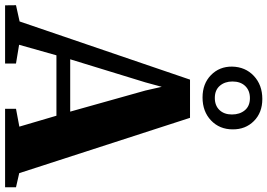

<svg xmlns="http://www.w3.org/2000/svg" viewBox="-210 -906 1077 774"><g transform="rotate(90 329.0 -518.5)"><path d="M28 -58.5 262.5 -745.5H416.5L639.5 -57L696.5 -44V0H380V-44L452 -57.5L408 -207H164.5L122 -56.5L197.5 -44V0H-37L-37.5 -44ZM391.5 -262.5 306.5 -565.5 291.5 -631.5 273.5 -565.5 180.5 -262.5ZM334.5 -796Q279 -796 244.2 -830Q209.5 -864 210 -915Q211 -968.5 247.5 -1002.8Q284 -1037 340.5 -1037Q395.5 -1037 429.5 -1003Q463.5 -969 463 -917.5Q463 -864.5 427 -830.2Q391 -796 334.5 -796ZM336.5 -845.5Q367 -845.5 385 -864.2Q403 -883 403 -914.5Q403 -946 386 -966.5Q369 -987 337 -987Q306.5 -987 288.2 -968Q270 -949 270 -916.5Q270 -886 287.2 -865.8Q304.5 -845.5 336.5 -845.5Z"/></g></svg>

Font: Merriweather 72pt ExtraBold
Style: Regular
Weight: 800
Version: Version 2.100